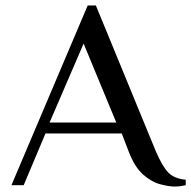

<svg xmlns="http://www.w3.org/2000/svg" viewBox="-20 -680 702 705"><path d="M622 5Q600 5 568 -3.5Q536 -12 505 -39.5Q474 -67 452 -125L427 -190H147L67 0H22L302 -660H332L552 -125Q576 -69 598 -46.5Q620 -24 662 -20V0Q654 2 643.5 3.5Q633 5 622 5ZM162 -230H407L287 -520Z"/></svg>

Font: El Messiri
Style: Regular
Weight: 400
Designer: Mohamed Gaber
Foundry: Kief Type Foundry
Version: Version 2.020